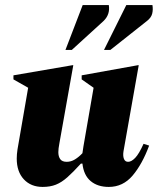

<svg xmlns="http://www.w3.org/2000/svg" viewBox="-20 -727 622 757"><path d="M148 10Q102 10 74 -20Q46 -50 46 -102Q46 -118 49 -138L91 -381L33 -414V-430L266 -470H269L214 -161Q210 -140 210 -127Q210 -110 217.5 -99.5Q225 -89 243 -89Q260 -89 275.5 -98.5Q291 -108 305 -123Q307 -136 309 -150L349 -381L302 -414V-430L524 -470H527L467 -131Q464 -113 468.5 -101Q473 -89 485 -89Q498 -89 513 -104.5Q528 -120 546 -160L568 -153Q541 -80 503 -35Q465 10 409 10Q365 10 337.5 -13Q310 -36 305 -82H299Q268 -48 245.5 -28Q223 -8 200.5 1Q178 10 148 10ZM238 -530 306 -707H409Q415 -670 388 -644L263 -530ZM390 -530 478 -707H581Q584 -689 580 -673Q576 -657 559 -644L415 -530Z"/></svg>

Font: Spectral ExtraBold
Style: Italic
Weight: 800
Italic angle: -10°
Designer: Jean-Baptiste Levee
Foundry: Production Type
Version: Version 2.001